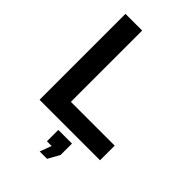

<svg xmlns="http://www.w3.org/2000/svg" viewBox="-269 -810 1122 1122"><g transform="rotate(45 292.0 -248.5)"><path d="M74 0V-710H212V-121H574V0ZM288 213 315 141H276V47H389V141L349 213Z"/></g></svg>

Font: Raleway
Style: Bold
Weight: 700
Designer: Matt McInerney, Pablo Impallari, Rodrigo Fuenzalida
Foundry: Matt McInerney, Pablo Impallari, Rodrigo Fuenzalida
Version: Version 4.026